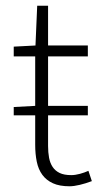

<svg xmlns="http://www.w3.org/2000/svg" viewBox="-20 -639 352 671"><path d="M28 -236V-265L103 -269V-442H28V-476L104 -480L110 -619H148V-480H287V-442H148V-269H287V-236H148V-129Q148 -106 151.5 -87.5Q155 -69 164 -55.5Q173 -42 188.5 -34.5Q204 -27 229 -27Q243 -27 259.5 -31.5Q276 -36 289 -42L301 -6Q280 2 259 7Q238 12 223 12Q188 12 165 1.5Q142 -9 128 -28Q114 -47 108.5 -74Q103 -101 103 -133V-236Z"/></svg>

Font: hySource Sans Pro Light
Style: Regular
Weight: 300
Designer: Paul D. Hunt
Foundry: Adobe Systems Incorporated
Version: Version 2.021;PS 2.000;hotconv 1.0.86;makeotf.lib2.5.63406